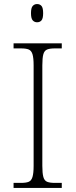

<svg xmlns="http://www.w3.org/2000/svg" viewBox="-20 -928 374 948"><path d="M47 0V-25H84Q109 -25 122 -30.5Q135 -36 140.5 -54.5Q146 -73 146 -109V-605Q146 -642 140.5 -660Q135 -678 122 -683.5Q109 -689 84 -689H47V-714H285V-689H250Q226 -689 212.5 -683.5Q199 -678 194 -660Q189 -642 189 -605V-109Q189 -73 194 -54.5Q199 -36 212.5 -30.5Q226 -25 250 -25H285V0ZM163 -818Q150 -818 141.5 -827.5Q133 -837 133 -863Q133 -889 141.5 -898.5Q150 -908 163 -908Q177 -908 185 -898.5Q193 -889 193 -863Q193 -837 185 -827.5Q177 -818 163 -818Z"/></svg>

Font: Noto Serif Armenian ExtraLight
Style: Regular
Weight: 250
Version: Version 2.007